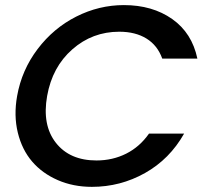

<svg xmlns="http://www.w3.org/2000/svg" viewBox="-20 -724 813 750"><path d="M46.9 -349.1Q64.9 -450.7 127 -532.5Q189 -614.3 277.8 -659.2Q366.7 -704.1 463.9 -704.1Q575.2 -704.1 652.6 -649.7Q730 -595.2 751 -495.1H613.8Q595.2 -546.9 552 -573.5Q508.8 -600.1 445.8 -600.1Q340.8 -600.1 262.5 -531.2Q184.1 -462.4 164.1 -349.1Q144 -235.4 198.2 -166.3Q252.4 -97.2 356.9 -97.2Q419.9 -97.2 472.9 -123.8Q525.9 -150.4 562 -202.1H699.2Q642.6 -102.1 546.4 -48.1Q450.2 5.9 338.9 5.9Q266.1 5.9 205.6 -20.5Q145 -46.9 105.5 -93Q65.9 -139.2 49.6 -205.8Q33.2 -272.5 46.9 -349.1Z"/></svg>

Font: SVN-Poppins Medium
Style: Italic
Weight: 500
Italic angle: -10°
Designer: Ninad Kale (Devanagari), Jonny Pinhorn (Latin)
Foundry: Indian Type Foundry
Version: Version 3.002 2017